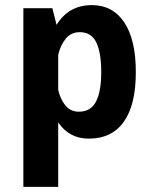

<svg xmlns="http://www.w3.org/2000/svg" viewBox="-20 -532 610 752"><path d="M71.5 -500H185L201.5 -434.5Q249 -512 340 -512Q421.5 -512 466.8 -444.2Q512 -376.5 512 -249.5Q512 -121.5 465 -55.2Q418 11 328 11Q251 11 208 -52.5V200H71.5ZM292.5 -406Q258 -406 237 -379.8Q216 -353.5 208 -317V-180Q215.5 -145 235.5 -119.8Q255.5 -94.5 289 -94.5Q335 -94.5 355.8 -133.8Q376.5 -173 376.5 -249.5Q376.5 -326.5 357 -366.2Q337.5 -406 292.5 -406Z"/></svg>

Font: League Mono Narrow SemiBold
Style: Regular
Weight: 600
Width: 3
Designer: Tyler Finck
Foundry: The League of Moveable Type / Tyler Finck
Version: Version 2.210